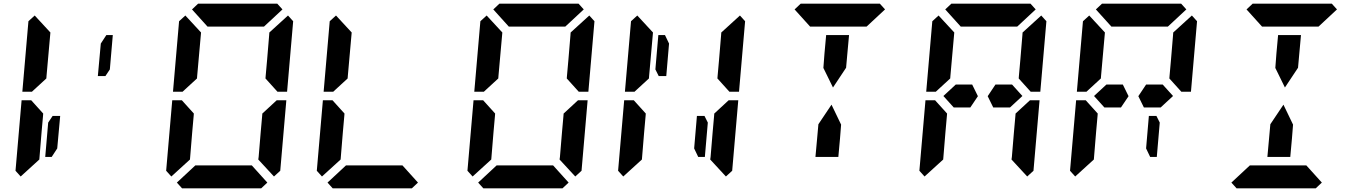

<svg xmlns="http://www.w3.org/2000/svg" viewBox="-20 -1020 7384 1040"><path d="M556 -830H591L575 -644L551 -608H510L526 -784ZM156 -526 153 -523H101L134 -905L168 -936L253 -844L240 -698L232 -608L231 -595ZM205 -302 193 -156 92 -64 64 -95 97 -477H149L158 -467L214 -405L213 -392ZM265 -392H306L290 -216L260 -170H225L241 -356Z M972 -526 969 -523H917L950 -905L984 -936L1069 -844L1056 -698L1048 -608L1047 -595ZM1401 -405 1479 -477H1531L1498 -95L1464 -64L1379 -156L1381 -170L1392 -302L1400 -392ZM1021 -302 1009 -156 908 -64 880 -95 913 -477H965L974 -467L1030 -405L1029 -392ZM1020 -969 1053 -1000H1206H1330H1482L1510 -969L1410 -876H1403H1350H1319H1195H1164H1111H1104ZM1428 -31 1395 0H1242H1118H966L938 -31L1038 -124H1344ZM1540 -936 1568 -905 1535 -523H1483L1474 -533L1418 -595L1419 -608L1427 -698L1438 -830L1439 -844Z M1788 -526 1785 -523H1733L1766 -905L1800 -936L1885 -844L1872 -698L1864 -608L1863 -595ZM1837 -302 1825 -156 1724 -64 1696 -95 1729 -477H1781L1790 -467L1846 -405L1845 -392ZM2244 -31 2211 0H2058H1934H1782L1754 -31L1854 -124H2160Z M2604 -526 2601 -523H2549L2582 -905L2616 -936L2701 -844L2688 -698L2680 -608L2679 -595ZM3033 -405 3111 -477H3163L3130 -95L3096 -64L3011 -156L3013 -170L3024 -302L3032 -392ZM2653 -302 2641 -156 2540 -64 2512 -95 2545 -477H2597L2606 -467L2662 -405L2661 -392ZM2652 -969 2685 -1000H2838H2962H3114L3142 -969L3042 -876H3035H2982H2951H2827H2796H2743H2736ZM3060 -31 3027 0H2874H2750H2598L2570 -31L2670 -124H2976ZM3172 -936 3200 -905 3167 -523H3115L3106 -533L3050 -595L3051 -608L3059 -698L3070 -830L3071 -844Z M3814 -356 3798 -170H3762L3740 -216L3755 -392H3796ZM3420 -526 3417 -523H3365L3398 -905L3432 -936L3517 -844L3504 -698L3496 -608L3495 -595ZM3849 -405 3927 -477H3979L3946 -95L3912 -64L3827 -156L3829 -170L3840 -302L3848 -392ZM3469 -302 3457 -156 3356 -64 3328 -95 3361 -477H3413L3422 -467L3478 -405L3477 -392ZM3988 -936 4016 -905 3983 -523H3931L3922 -533L3866 -595L3867 -608L3875 -698L3886 -830L3887 -844ZM3530 -644 3546 -830H3582L3604 -784L3589 -608H3548Z M4446 -731 4455 -830H4579L4570 -731L4563 -653L4492 -546L4440 -652ZM4284 -969 4317 -1000H4470H4594H4746L4774 -969L4674 -876H4667H4614H4583H4459H4428H4375H4368ZM4530 -269 4521 -170H4397L4406 -269L4413 -347L4484 -453L4536 -345Z M5462 -562 5518 -500 5451 -438H5391H5360L5330 -499L5372 -562H5402H5416ZM5052 -526 5049 -523H4997L5030 -905L5064 -936L5149 -844L5136 -698L5128 -608L5127 -595ZM5481 -405 5559 -477H5611L5578 -95L5544 -64L5459 -156L5461 -170L5472 -302L5480 -392ZM5101 -302 5089 -156 4988 -64 4960 -95 4993 -477H5045L5054 -467L5110 -405L5109 -392ZM5100 -969 5133 -1000H5286H5410H5562L5590 -969L5490 -876H5483H5430H5399H5275H5244H5191H5184ZM5620 -936 5648 -905 5615 -523H5563L5554 -533L5498 -595L5499 -608L5507 -698L5518 -830L5519 -844ZM5246 -562 5277 -499 5236 -438H5206H5146L5090 -500L5157 -562H5202H5217Z M6262 -356 6246 -170H6210L6188 -216L6203 -392H6244ZM6278 -562 6334 -500 6267 -438H6207H6176L6146 -499L6188 -562H6218H6232ZM5868 -526 5865 -523H5813L5846 -905L5880 -936L5965 -844L5952 -698L5944 -608L5943 -595ZM5917 -302 5905 -156 5804 -64 5776 -95 5809 -477H5861L5870 -467L5926 -405L5925 -392ZM5916 -969 5949 -1000H6102H6226H6378L6406 -969L6306 -876H6299H6246H6215H6091H6060H6007H6000ZM6436 -936 6464 -905 6431 -523H6379L6370 -533L6314 -595L6315 -608L6323 -698L6334 -830L6335 -844ZM6062 -562 6093 -499 6052 -438H6022H5962L5906 -500L5973 -562H6018H6033Z M6894 -731 6903 -830H7027L7018 -731L7011 -653L6940 -546L6888 -652ZM6732 -969 6765 -1000H6918H7042H7194L7222 -969L7122 -876H7115H7062H7031H6907H6876H6823H6816ZM7140 -31 7107 0H6954H6830H6678L6650 -31L6750 -124H7056ZM6978 -269 6969 -170H6845L6854 -269L6861 -347L6932 -453L6984 -345Z"/></svg>

Font: DSEG14 Classic Mini
Style: Bold Italic
Weight: 700
Italic angle: -5°
Designer: Keshikan(Twitter:@keshinomi_88pro)
Version: Version 0.46